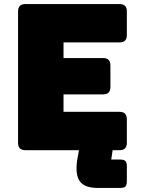

<svg xmlns="http://www.w3.org/2000/svg" viewBox="-20 -740 694 946"><path d="M569 0H535L528 46H569Q590 46 597.5 53Q605 60 605 80V152Q605 171 598.5 178.5Q592 186 572 186H461Q397 186 373.5 153.5Q350 121 360 51L369 0H105Q69 0 69 -36V-684Q69 -720 105 -720H569Q605 -720 605 -684V-567Q605 -531 569 -531H293V-454H488Q524 -454 524 -418V-311Q524 -275 488 -275H293V-189H569Q605 -189 605 -153V-36Q605 0 569 0Z"/></svg>

Font: Bungee Tint
Style: Regular
Weight: 400
Designer: David Jonathan Ross
Foundry: David Jonathan Ross
Version: Version 2.001